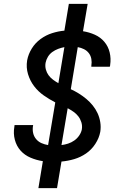

<svg xmlns="http://www.w3.org/2000/svg" viewBox="-20 -863 640 990"><path d="M178 107 201 -32Q168 -37 137.5 -50Q107 -63 86 -86.5Q65 -110 56.5 -142.5Q48 -175 54 -209Q54 -211 54.5 -213.5Q55 -216 55 -218H151Q151 -217 150.5 -215.5Q150 -214 150 -213Q147 -194 151 -176.5Q155 -159 166.5 -145.5Q178 -132 194 -125Q210 -118 228 -115L265 -335Q234 -351 205.5 -371Q177 -391 156 -418.5Q135 -446 124.5 -480.5Q114 -515 120 -552Q126 -584 144 -613Q162 -642 189.5 -662Q217 -682 248.5 -692Q280 -702 312 -705L335 -843H432L408 -702Q440 -697 469 -684Q498 -671 518 -647.5Q538 -624 545.5 -592.5Q553 -561 548 -528Q548 -526 547.5 -523.5Q547 -521 546 -519H451Q451 -520 451 -521.5Q451 -523 451 -524Q454 -542 451 -559Q448 -576 438 -589Q428 -602 413 -609.5Q398 -617 381 -620L345 -403Q367 -393 387 -380.5Q407 -368 425 -353Q443 -338 458 -319.5Q473 -301 483 -279.5Q493 -258 497 -233Q501 -208 497 -183Q491 -151 471.5 -121Q452 -91 423.5 -71.5Q395 -52 362.5 -42.5Q330 -33 297 -30L274 107ZM281 -434 312 -620Q296 -617 280 -611Q264 -605 250 -595Q236 -585 227 -570Q218 -555 215 -539Q212 -521 216.5 -504.5Q221 -488 230.5 -475Q240 -462 253.5 -452Q267 -442 281 -434ZM297 -115Q314 -117 331 -122.5Q348 -128 363 -138.5Q378 -149 388.5 -164.5Q399 -180 402 -196Q405 -215 399.5 -232.5Q394 -250 383.5 -263.5Q373 -277 358.5 -287Q344 -297 329 -305Z"/></svg>

Font: Iosevka SS04 Md Ex Obl
Style: Regular
Weight: 500
Width: 7
Italic angle: -9°
Monospace: yes
Designer: Belleve Invis
Foundry: Belleve Invis
Version: Version 19.0.0; ttfautohint (v1.8.4)